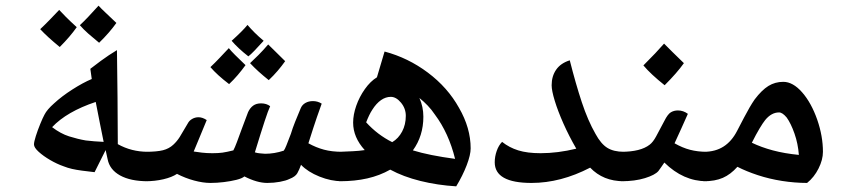

<svg xmlns="http://www.w3.org/2000/svg" viewBox="-20 -646 2973 678"><path d="M502 -6Q441 -6 404 -26.5Q367 -47 360 -84L353 -116L314 -38Q288 -41 269 -43.5Q250 -46 234.5 -49.5Q219 -53 204 -59Q181 -67 157 -81Q133 -95 116.5 -110Q100 -125 100 -136Q100 -145 106.5 -165.5Q113 -186 122 -208Q131 -230 137 -241Q146 -259 171 -281Q198 -306 235.5 -330Q273 -354 304 -367L299 -403Q321 -420 336 -431Q351 -442 364.5 -451Q378 -460 393 -469Q394 -386 395 -303Q396 -220 396 -137Q444 -110 502 -110Q510 -110 510 -102V-14Q510 -6 502 -6ZM346 -145Q340 -174 333 -209.5Q326 -245 318 -286Q216 -252 164 -197Q194 -174 224 -164.5Q254 -155 283 -150Q298 -148 313.5 -147Q329 -146 346 -145ZM330 -495Q309 -512 292 -527Q275 -542 262 -557Q276 -570 292.5 -587.5Q309 -605 328 -626Q336 -617 352 -602Q368 -587 391 -565Q366 -530 330 -495ZM191 -480Q169 -498 152 -513.5Q135 -529 122 -543Q138 -558 155 -575.5Q172 -593 189 -611Q197 -602 212.5 -586.5Q228 -571 251 -550Q239 -533 224 -515.5Q209 -498 191 -480Z M723 0Q697 0 665.5 -8.5Q634 -17 605 -32Q587 -20 557 -13Q527 -6 494 -6Q486 -6 486 -14V-102Q486 -110 494 -110Q534 -110 555.5 -115.5Q577 -121 592 -135Q605 -147 614.5 -162Q624 -177 643 -210Q648 -220 658.5 -226Q669 -232 681 -232Q695 -232 710 -222Q696 -189 685 -161.5Q674 -134 664 -111Q676 -109 693 -107Q710 -105 730 -105Q751 -105 765.5 -107Q780 -109 804 -115Q809 -124 816.5 -144Q824 -164 834 -191.5Q844 -219 856 -250Q863 -265 874 -273Q885 -281 902 -281Q921 -281 934 -271Q927 -256 914.5 -218Q902 -180 880 -108Q890 -105 898 -104.5Q906 -104 916 -103Q949 -103 982 -114Q986 -119 991.5 -133Q997 -147 1007 -173Q1013 -193 1022 -215.5Q1031 -238 1042 -264Q1047 -276 1058.5 -282.5Q1070 -289 1085 -289Q1102 -289 1116 -280Q1110 -264 1099 -232Q1088 -200 1069 -140Q1096 -125 1124 -117.5Q1152 -110 1188 -110Q1197 -110 1197 -102V-14Q1197 -6 1188 -6Q1149 -6 1108 -22.5Q1067 -39 1043 -64Q1037 -47 1030 -34.5Q1023 -22 1002 -14Q990 -8 968.5 -4Q947 0 924 0Q888 0 843 -23Q835 -16 815 -11Q795 -6 770.5 -3Q746 0 723 0ZM789 -349Q768 -365 751.5 -380Q735 -395 723 -409Q739 -424 755 -441Q771 -458 788 -476Q795 -467 810 -452Q825 -437 847 -416Q834 -398 819.5 -381Q805 -364 789 -349ZM929 -363Q909 -379 893 -393.5Q877 -408 863 -423Q876 -435 892.5 -451.5Q909 -468 927 -489Q936 -480 951 -465.5Q966 -451 987 -430Q975 -413 960.5 -396Q946 -379 929 -363ZM857 -447Q839 -461 824 -475Q809 -489 798 -502Q817 -519 831 -533Q845 -547 854 -558Q865 -545 879 -531Q893 -517 911 -502Q892 -481 878.5 -467Q865 -453 857 -447Z M1591 12Q1525 8 1464.5 -7Q1404 -22 1358 -47Q1321 -26 1277 -16Q1233 -6 1180 -6Q1172 -6 1172 -14V-104Q1172 -110 1180 -110Q1204 -111 1226 -112Q1248 -113 1268 -116Q1227 -161 1227 -213Q1227 -241 1238 -272.5Q1249 -304 1268.5 -331.5Q1288 -359 1311 -373L1338 -464Q1421 -442 1491 -389.5Q1561 -337 1601 -265Q1642 -194 1642 -122Q1642 -99 1628 -62.5Q1614 -26 1591 12ZM1365 -144Q1387 -157 1400 -181.5Q1413 -206 1413 -237Q1413 -263 1396 -283.5Q1379 -304 1360 -304Q1342 -304 1325.5 -292.5Q1309 -281 1295 -259Q1289 -250 1283.5 -238.5Q1278 -227 1273 -214Q1293 -192 1316 -174.5Q1339 -157 1365 -144ZM1587 -85Q1576 -130 1558 -169.5Q1540 -209 1516 -241Q1504 -259 1490 -273.5Q1476 -288 1461 -300Q1475 -269 1475 -234Q1475 -166 1438 -115Q1467 -106 1504.5 -98.5Q1542 -91 1587 -85Z M1857 0Q1727 0 1727 -73Q1727 -93 1734 -113Q1741 -133 1753 -145Q1778 -125 1810 -115Q1842 -105 1889 -105Q1919 -105 1950.5 -109Q1982 -113 2015 -121Q1989 -166 1969.5 -210Q1950 -254 1939 -290Q1928 -326 1928 -345Q1928 -377 1944 -400Q1960 -423 1992 -433Q2013 -350 2034.5 -285Q2056 -220 2083 -173Q2102 -138 2124.5 -124Q2147 -110 2183 -110Q2191 -110 2191 -102V-14Q2191 -6 2183 -6Q2146 -6 2116.5 -18Q2087 -30 2064 -54Q1960 0 1857 0Z M2174 -6Q2166 -6 2166 -14V-102Q2166 -110 2174 -110Q2242 -110 2274 -135Q2286 -144 2297 -164.5Q2308 -185 2326 -219Q2338 -243 2349 -249.5Q2360 -256 2374 -256Q2393 -256 2409 -244Q2398 -219 2386 -192.5Q2374 -166 2362 -140Q2390 -124 2417 -117Q2444 -110 2475 -110Q2483 -110 2483 -102V-14Q2483 -6 2475 -6Q2393 -6 2326 -72Q2320 -63 2315 -56Q2310 -49 2305 -42Q2293 -28 2257.5 -17Q2222 -6 2174 -6ZM2327 -345Q2278 -384 2252 -415Q2276 -439 2294 -458Q2312 -477 2325 -492Q2338 -479 2355.5 -461.5Q2373 -444 2395 -423Q2383 -406 2366 -386.5Q2349 -367 2327 -345Z M2830 0Q2787 0 2742 -7Q2697 -14 2656 -27.5Q2615 -41 2584 -57Q2560 -30 2532.5 -18Q2505 -6 2466 -6Q2458 -6 2458 -14V-102Q2458 -110 2466 -110Q2506 -110 2535 -128.5Q2564 -147 2583 -184Q2597 -211 2607.5 -231Q2618 -251 2627 -266.5Q2636 -282 2645 -295Q2670 -328 2693.5 -342.5Q2717 -357 2746 -357Q2780 -357 2812.5 -320Q2845 -283 2866 -223Q2886 -165 2886 -110Q2886 -82 2870.5 -51Q2855 -20 2830 0ZM2801 -99Q2798 -139 2785.5 -174.5Q2773 -210 2758 -231Q2743 -249 2731 -249Q2704 -249 2682 -222Q2674 -212 2662 -192Q2650 -172 2635 -142Q2668 -126 2709 -115Q2750 -104 2801 -99Z"/></svg>

Font: Noto Naskh Arabic SemiBold
Style: Regular
Weight: 600
Designer: Monotype Design Team, David Williams, Mohamad Dakak and Nizar Qandah
Foundry: Monotype Imaging Inc.
Version: Version 2.016